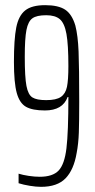

<svg xmlns="http://www.w3.org/2000/svg" viewBox="-20 -716 367 744"><path d="M52 -6V-43Q68 -38 91 -34.5Q114 -31 134 -31Q184 -31 207 -55Q230 -79 237.5 -141.5Q245 -204 245 -340H242Q223 -288 154 -288Q106 -288 81 -302Q56 -316 45 -355.5Q34 -395 34 -476Q34 -564 43 -609.5Q52 -655 77.5 -675.5Q103 -696 155 -696Q206 -696 232.5 -678.5Q259 -661 272 -617Q282 -578 284.5 -516Q287 -454 287 -321Q287 -246 285.5 -202.5Q284 -159 277 -123Q266 -58 234 -25Q202 8 139 8Q120 8 95.5 4Q71 0 52 -6ZM245 -460Q245 -543 237.5 -584.5Q230 -626 212 -641.5Q194 -657 159 -657Q122 -657 105.5 -645Q89 -633 82.5 -600Q76 -567 76 -496Q76 -417 82.5 -383Q89 -349 105.5 -338.5Q122 -328 159 -328Q198 -328 216 -340.5Q234 -353 239.5 -379.5Q245 -406 245 -460Z"/></svg>

Font: Saira Ultra Condensed ExLight
Style: Regular
Weight: 200
Width: 1
Designer: Hector Gatti with collaboration of the Omnibus-Type team
Foundry: Omnibus-Type
Version: Version 1.001; ttfautohint (v1.8)